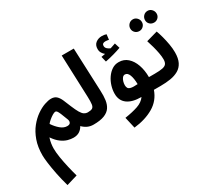

<svg xmlns="http://www.w3.org/2000/svg" viewBox="-195 -1112 2086 1877"><g transform="rotate(-30 848.0 -173.5)"><path d="M81 389Q58 309 43.5 235.5Q29 162 21.5 105Q14 48 14 15Q14 -79 40 -151.5Q66 -224 107.5 -275.5Q149 -327 196.5 -360Q244 -393 288 -408Q332 -423 362 -423Q400 -423 422 -403Q444 -383 460 -346.5Q476 -310 495 -262Q517 -209 534.5 -179.5Q552 -150 570 -138.5Q588 -127 608 -127Q641 -127 656.5 -108Q672 -89 672 -63Q672 -33 653 -14Q634 5 598 5Q562 5 532.5 -8.5Q503 -22 477 -48Q461 -18 433.5 0Q406 18 365 18Q336 18 302.5 9Q269 0 232.5 -26Q196 -52 161 -103Q151 -74 146.5 -44Q142 -14 142 13Q142 56 151.5 115Q161 174 175.5 236.5Q190 299 205 352ZM368 -111Q396 -111 404 -127Q412 -143 405 -163Q385 -217 373 -245Q361 -273 353 -282.5Q345 -292 336 -292Q323 -292 301 -278.5Q279 -265 258.5 -247.5Q238 -230 228 -216Q258 -171 294 -141Q330 -111 368 -111Z M598 5 607 -127Q644 -127 660.5 -137Q677 -147 681 -176Q685 -205 683 -259L665 -736H801L821 -248Q824 -190 817.5 -143.5Q811 -97 788.5 -64Q766 -31 720 -13Q674 5 598 5Z M1010 -469 995 -530Q1022 -535 1040 -538Q1023 -551 1011.5 -570.5Q1000 -590 1000 -615Q1000 -660 1029.5 -682.5Q1059 -705 1099 -705Q1111 -705 1125 -703Q1139 -701 1149 -697L1142 -638Q1133 -640 1123.5 -641.5Q1114 -643 1104 -643Q1066 -643 1066 -613Q1066 -592 1082 -578Q1098 -564 1115 -558Q1147 -568 1174 -578L1192 -519Q1157 -506 1107 -492Q1057 -478 1010 -469Z M929 230 900 103Q986 90 1046.5 69.5Q1107 49 1138 5Q1035 5 980.5 -35.5Q926 -76 926 -153Q926 -196 939.5 -240Q953 -284 978.5 -321Q1004 -358 1038.5 -380.5Q1073 -403 1115 -402Q1172 -402 1213 -365.5Q1254 -329 1276 -266.5Q1298 -204 1298 -127H1363Q1395 -127 1411.5 -108.5Q1428 -90 1428 -63Q1428 -31 1409.5 -13Q1391 5 1354 5H1278Q1242 108 1150 162Q1058 216 929 230ZM1054 -176Q1054 -157 1061.5 -143.5Q1069 -130 1093.5 -124.5Q1118 -119 1168 -123Q1167 -189 1151.5 -228Q1136 -267 1107 -267Q1090 -267 1078.5 -253Q1067 -239 1060.5 -218Q1054 -197 1054 -176Z M1444 -563Q1415 -563 1396 -582Q1377 -601 1377 -628Q1377 -655 1396 -675Q1415 -695 1444 -695Q1470 -695 1489 -675Q1508 -655 1508 -628Q1508 -601 1489 -582Q1470 -563 1444 -563ZM1610 -563Q1581 -563 1562 -581.5Q1543 -600 1543 -627Q1543 -655 1562 -675Q1581 -695 1610 -695Q1636 -695 1655 -675Q1674 -655 1674 -627Q1674 -600 1655 -581.5Q1636 -563 1610 -563Z M1354 5 1364 -127Q1421 -127 1452.5 -133.5Q1484 -140 1496.5 -157.5Q1509 -175 1509 -207Q1509 -238 1501.5 -278.5Q1494 -319 1482.5 -361Q1471 -403 1459 -439L1586 -475Q1599 -441 1611 -396Q1623 -351 1631.5 -302.5Q1640 -254 1640 -210Q1640 -142 1618.5 -99.5Q1597 -57 1558 -34.5Q1519 -12 1467 -3.5Q1415 5 1354 5Z"/></g></svg>

Font: Noto Sans Arabic Cond
Style: Bold
Weight: 700
Width: 3
Designer: Monotype Design Team, Nadine Chahine, Nizar Qandah and Khaled Hosny
Foundry: Monotype Imaging Inc.
Version: Version 2.012; ttfautohint (v1.8.4.7-5d5b)